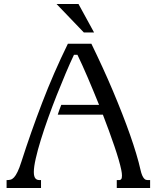

<svg xmlns="http://www.w3.org/2000/svg" viewBox="-20 -933 790 953"><path d="M316.9 -715.8H433.6Q461.9 -657.7 489 -598.6Q516.1 -539.6 540.5 -481.7Q564.9 -423.8 586.4 -368.9Q607.9 -314 625.5 -263.9Q643.1 -213.9 656.2 -169.9Q669.4 -126 677.2 -90.8Q681.2 -72.8 685.8 -62.5Q690.4 -52.2 695.1 -47.1Q699.7 -42 704.3 -40.5Q709 -39.1 713.4 -39.1H725.1V0H559.6V-39.1H572.3Q577.6 -39.1 581.5 -43.7Q585.4 -48.3 585.4 -61.5Q585.4 -72.8 582 -89.4Q577.6 -111.3 568.8 -141.4Q560.1 -171.4 547.9 -207Q535.6 -242.7 521.2 -282.7Q506.8 -322.8 490.7 -363.8H266.6Q270.5 -376.5 274.9 -388.4Q279.3 -400.4 284.2 -412.6H471.7Q457 -448.7 442.6 -483.6Q428.2 -518.6 414.3 -550.8Q400.4 -583 387.7 -611.1Q375 -639.2 364.3 -661.1H347.2Q328.1 -621.1 306.2 -569.3Q284.2 -517.6 262 -461.4Q239.7 -405.3 219.2 -348.1Q198.7 -291 182.9 -239.7Q167 -188.5 157.5 -146.5Q147.9 -104.5 147.9 -79.1Q147.9 -66.9 150.1 -59.1Q152.3 -51.3 156.2 -46.9Q160.2 -42.5 165.5 -40.8Q170.9 -39.1 177.7 -39.1H183.6V0H12.7V-39.1H15.1Q23.9 -39.1 32.5 -41.3Q41 -43.5 49.6 -52.5Q58.1 -61.5 67.1 -80.1Q76.2 -98.6 86.4 -130.9Q132.3 -274.4 189.2 -422.9Q246.1 -571.3 316.9 -715.8ZM446.8 -772H396L260.7 -913.1H369.6Z"/></svg>

Font: Arian AMU Serif
Style: Regular
Weight: 400
Designer: Ruben Hakobyan (Tarumian)
Foundry: Ruben Hakobyan (Tarumian)
Version: Version 1.002